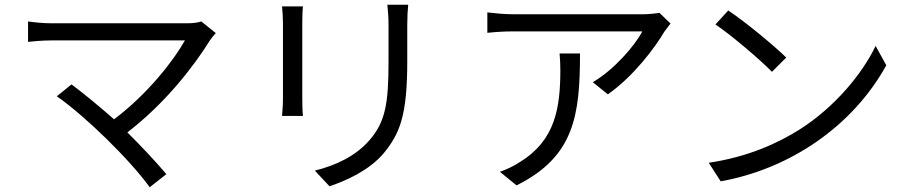

<svg xmlns="http://www.w3.org/2000/svg" viewBox="-20 -745 3824 808"><path d="M827.1 -654.8C813.9 -649.9 793 -647 766 -647H196C163 -647 125 -650.9 98 -654.8V-568.9C117.9 -571 159.1 -574.9 196 -574.9H758.2C710.2 -489 599.8 -348 459.9 -242.9C394.9 -300.8 316.1 -364 280.9 -389.9L219.1 -339.8C335.9 -258.9 525.9 -73.9 610.1 43L680 -12.1C641 -58.9 573.9 -130.7 516 -187.9C674 -308.9 795.1 -464.8 864 -576C870 -584.9 879.3 -595.9 888.1 -605.8Z M1166.9 -718C1169 -699.9 1170.8 -666.2 1170.8 -649.1V-331C1170.8 -301.8 1168 -272 1166.9 -257.1H1255C1252.8 -274.1 1252.1 -305.8 1252.1 -329.9V-649.1C1252.1 -672.2 1252.8 -699.9 1255 -718ZM1610.1 -725.1C1612.2 -702.1 1615.1 -674 1615.1 -642V-491.1C1615.1 -311.1 1603 -233 1534.1 -154.1C1475.1 -87 1393.1 -49 1305 -27L1366.8 39.1C1436.8 14.9 1532 -26.3 1594.8 -100.1C1662.6 -183.2 1693.9 -257.8 1693.9 -487.9V-642C1693.9 -674 1695.7 -702.1 1697.8 -725.1Z M2334.9 -519.9C2337 -495 2338.1 -474.1 2338.1 -451C2338.1 -291.9 2317.1 -154.8 2169 -63.9C2142 -45.8 2109.7 -30.9 2083.8 -22L2153.8 35.2C2397.7 -85.9 2420.8 -261 2420.8 -519.9ZM2755 -691.1C2741.1 -688.2 2706 -685 2687.9 -685H2139.9C2104 -685 2063.9 -688.9 2030.9 -692.8V-606.9C2068.9 -610.8 2104 -612.9 2139.9 -612.9H2682.9C2653.1 -554 2562.9 -450.3 2474.8 -399.1L2538 -348C2647 -424 2737.9 -546.9 2775.9 -611.9C2783 -621.8 2794.7 -637.1 2801.8 -646Z M3044.7 -701 2990.8 -642C3060.7 -595.2 3180.8 -491.8 3228.7 -442.8L3288.7 -502.8C3234.7 -555.8 3112.6 -655.9 3044.7 -701ZM2962.7 -60 3012.8 18.1C3301.8 -33.7 3566.8 -211.3 3709.9 -470.2L3664.8 -551.8C3608.7 -433.9 3491.8 -293 3344.8 -199.9C3253.9 -142.8 3129.6 -84.9 2962.7 -60Z"/></svg>

Font: Karasuma Gothic
Style: Regular
Weight: 400
Designer: Rasmus Andersson, Ryoko Nishizuka
Foundry: Genbu
Version: Version 1.00